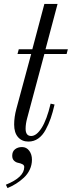

<svg xmlns="http://www.w3.org/2000/svg" viewBox="-20 -706 364 974"><path d="M75.2 -456.1H144L205.1 -686H272L210.9 -456.1H324.2L317.9 -432.1H205.1L118.2 -107.9Q109.9 -77.6 109.9 -53.2Q109.9 -16.1 138.2 -16.1Q165 -16.1 191.2 -57.1Q217.3 -98.1 236.8 -180.2L256.8 -175.8Q247.6 -135.7 237.3 -106Q227.1 -76.2 211.4 -47.4Q195.8 -18.6 173.8 -3.2Q151.9 12.2 124 12.2Q91.3 12.2 71.5 -10.3Q51.8 -32.7 51.8 -74.2Q51.8 -112.3 63 -153.8L138.2 -432.1H68.8ZM18.1 248 9.8 231Q103 193.4 103 141.1Q103 131.8 93.5 127Q84 122.1 72.5 120.1Q61 118.2 51.5 109.4Q42 100.6 42 84Q42 62.5 56.2 51.3Q70.3 40 91.8 40Q114.3 40 128.2 58.6Q142.1 77.1 142.1 104Q142.1 130.4 131.1 154.1Q120.1 177.7 101.1 195.3Q82 212.9 61.8 225.6Q41.5 238.3 18.1 248Z"/></svg>

Font: Flanker Steampunk
Style: Italic
Weight: 400
Italic angle: -12°
Designer: Alexey Kryukov, Leonardo Di Lena
Foundry: Alexey Kryukov, Leonardo Di Lena
Version: 1.210